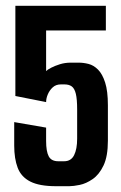

<svg xmlns="http://www.w3.org/2000/svg" viewBox="-20 -640 418 662"><path d="M173 2Q116 2 84.5 -14Q53 -30 41 -61.5Q29 -93 29 -138V-219L139 -200V-154Q139 -118 148 -101Q157 -84 181 -84H201Q225 -84 235.5 -105Q246 -126 246 -162V-262Q246 -298 241.5 -316.5Q237 -335 227.5 -342Q218 -349 202 -349H190Q173 -349 162 -339Q151 -329 145 -315Q139 -301 139 -288L33 -309V-620H345V-535H139V-395Q144 -400 156.5 -406.5Q169 -413 186.5 -418.5Q204 -424 224 -424H251Q268 -424 285.5 -419.5Q303 -415 318 -400Q333 -385 342.5 -355.5Q352 -326 352 -277V-155Q352 -101 337 -69.5Q322 -38 299.5 -22.5Q277 -7 255 -2.5Q233 2 219 2Z"/></svg>

Font: Smooch Sans Thin
Style: Bold
Weight: 700
Version: Version 1.010